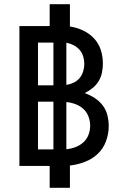

<svg xmlns="http://www.w3.org/2000/svg" viewBox="-20 -795 590 920"><path d="M218 105V0H73V-670H218V-775H315V-668Q348 -663 378 -649Q408 -635 430.5 -611Q453 -587 463 -555.5Q473 -524 473 -491Q473 -469 468.5 -447Q464 -425 452.5 -406Q441 -387 423.5 -373Q406 -359 386 -349Q411 -340 433.5 -325.5Q456 -311 472 -290Q488 -269 494.5 -243Q501 -217 501 -191Q501 -154 488 -118.5Q475 -83 448.5 -58Q422 -33 387 -19.5Q352 -6 315 -2V105ZM162 -386H236V-591H162ZM298 -388Q316 -391 333 -399Q350 -407 361.5 -421Q373 -435 378.5 -453Q384 -471 384 -489Q384 -507 378.5 -525Q373 -543 361 -556.5Q349 -570 332.5 -578.5Q316 -587 298 -590ZM162 -79H236V-308H162ZM298 -80Q320 -82 341.5 -90Q363 -98 379.5 -113Q396 -128 404 -149Q412 -170 412 -193Q412 -215 404 -236.5Q396 -258 379.5 -273Q363 -288 341.5 -296Q320 -304 298 -306Z"/></svg>

Font: Lode Dark Term
Style: Bold
Weight: 700
Monospace: yes
Designer: Belleve Invis
Foundry: Belleve Invis
Version: Version 29.2.0